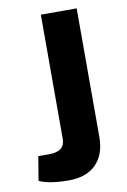

<svg xmlns="http://www.w3.org/2000/svg" viewBox="-81 -740 532 802"><g transform="rotate(-10 184.5 -339.0)"><path d="M302 -690V-145Q302 -70 261 -29Q220 12 146 12Q63 12 20 -8L37 -110H84Q150 -110 150 -163V-690Z"/></g></svg>

Font: Exo 2.0
Style: Bold
Weight: 700
Designer: Natanael Gama
Version: Version 1.001;PS 001.001;hotconv 1.0.70;makeotf.lib2.5.58329